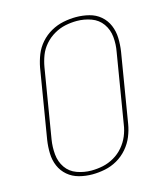

<svg xmlns="http://www.w3.org/2000/svg" viewBox="-112 -829 800 923"><g transform="rotate(-15 288.0 -367.5)"><path d="M234 8Q265 8 297 1.5Q329 -5 358 -21.5Q387 -38 409.5 -64Q432 -90 444.5 -120.5Q457 -151 462 -182L519 -527Q524 -560 523 -593.5Q522 -627 509.5 -656.5Q497 -686 473 -706.5Q449 -727 417 -735Q385 -743 352 -743Q321 -743 289 -736.5Q257 -730 227.5 -713.5Q198 -697 175.5 -671.5Q153 -646 141 -615.5Q129 -585 123 -553L66 -208Q61 -175 62 -141.5Q63 -108 75.5 -79Q88 -50 112 -29.5Q136 -9 168 -0.5Q200 8 234 8ZM234 -11Q197 -11 162.5 -23.5Q128 -36 108 -65Q88 -94 84.5 -131Q81 -168 87 -205L144 -550Q149 -579 159.5 -606.5Q170 -634 190.5 -657.5Q211 -681 238 -696.5Q265 -712 293.5 -718Q322 -724 351 -724Q388 -724 422.5 -711.5Q457 -699 477.5 -670Q498 -641 501.5 -604Q505 -567 498 -530L441 -185Q437 -156 425.5 -128.5Q414 -101 394 -77.5Q374 -54 347 -38.5Q320 -23 291.5 -17Q263 -11 234 -11Z"/></g></svg>

Font: Iosevka Sparkle Thin Oblique
Style: Regular
Weight: 100
Italic angle: -9°
Designer: Belleve Invis
Foundry: Belleve Invis
Version: Version 4.5.0; ttfautohint (v1.8.3)